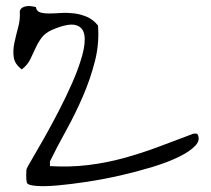

<svg xmlns="http://www.w3.org/2000/svg" viewBox="-20 -623 702 640"><path d="M69.3 -14.6Q67.4 -22.5 67.4 -39.6Q67.4 -56.6 69.3 -61.5Q71.3 -66.4 87.4 -93.8Q103.5 -121.1 126.5 -161.6Q149.4 -202.1 174.8 -251Q200.2 -299.8 221.2 -347.7Q242.2 -395.5 253.9 -437.5Q265.6 -479.5 261.2 -506.3Q256.8 -533.2 231.4 -539.6Q206.1 -545.9 153.3 -523.4Q129.9 -512.7 118.2 -496.6Q106.4 -480.5 98.1 -461.9Q89.8 -443.4 80.6 -424.8Q71.3 -406.2 52.7 -391.6Q29.3 -409.2 25.9 -431.6Q22.5 -454.1 27.8 -479.5Q33.2 -504.9 40.5 -531.7Q47.9 -558.6 45.9 -585Q47.9 -593.8 54.7 -597.7Q61.5 -601.6 69.8 -602.5Q78.1 -603.5 86.4 -602.1Q94.7 -600.6 99.6 -599.6Q101.6 -585.9 113.3 -582Q125 -578.1 142.6 -578.1Q160.2 -578.1 181.6 -579.6Q203.1 -581.1 225.1 -578.6Q247.1 -576.2 268.6 -567.4Q290 -558.6 306.6 -538.1Q311.5 -478.5 296.4 -418.9Q281.2 -359.4 256.3 -301.8Q231.4 -244.1 201.2 -189.5Q170.9 -134.8 146.5 -85V-69.3Q213.9 -65.4 273.9 -72.8Q334 -80.1 391.1 -95.7Q448.2 -111.3 504.9 -132.3Q561.5 -153.3 623 -176.8Q625 -177.7 630.4 -177.7Q635.7 -177.7 637.7 -176.8Q649.4 -157.2 631.3 -137.7Q613.3 -118.2 576.2 -100.1Q539.1 -82 487.8 -66.4Q436.5 -50.8 380.9 -38.1Q325.2 -25.4 270.5 -17.1Q215.8 -8.8 171.9 -4.9Q127.9 -1 99.6 -3.4Q71.3 -5.9 69.3 -14.6Z"/></svg>

Font: Give You Glory
Style: Regular
Weight: 400
Designer: Kimberly Geswein
Foundry: Kimberly Geswein
Version: Version 1.002